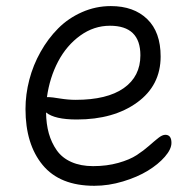

<svg xmlns="http://www.w3.org/2000/svg" viewBox="-20 -575 616 625"><path d="M287.1 29.8Q174.8 29.8 118.9 -37.8Q63 -105.5 63 -220.2Q63 -267.6 75.4 -315.4Q87.9 -363.3 112.1 -406.2Q136.2 -449.2 169.2 -482.4Q202.1 -515.6 246.8 -535.4Q291.5 -555.2 340.8 -555.2Q415.5 -555.2 459.2 -512.9Q502.9 -470.7 502.9 -391.1Q502.9 -296.9 426.5 -241.5Q350.1 -186 230 -186Q157.7 -186 129.9 -209Q130.4 -171.4 138.9 -140.9Q147.5 -110.4 164.8 -85.7Q182.1 -61 212.4 -47.6Q242.7 -34.2 283.2 -34.2Q327.6 -34.2 365 -44.7Q402.3 -55.2 425 -70.1Q447.8 -85 464.8 -100.1Q481.9 -115.2 495.1 -125.7Q508.3 -136.2 518.1 -136.2Q538.1 -136.2 538.1 -109.9Q538.1 -89.4 516.6 -64.7Q495.1 -40 461.2 -19.3Q427.2 1.5 380.4 15.6Q333.5 29.8 287.1 29.8ZM140.1 -258.8Q147.5 -258.8 174.8 -254.4Q202.1 -250 226.1 -250Q328.6 -250 382.8 -288.1Q437 -326.2 437 -395Q437 -491.2 337.9 -491.2Q285.6 -491.2 241.2 -459.2Q196.8 -427.2 169.2 -374.8Q141.6 -322.3 132.8 -258.8Z"/></svg>

Font: Shantell Sans Irregular Bouncy
Style: Regular
Weight: 300
Designer: Stephen Nixon, Anya Danilova, Shantell Martin
Foundry: Arrow Type
Version: Version 1.006;[9816181b4]